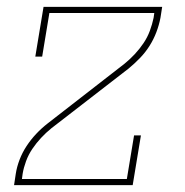

<svg xmlns="http://www.w3.org/2000/svg" viewBox="-20 -540 540 560"><path d="M21 0 26 -33Q29 -53 37 -74Q45 -95 57.5 -114Q70 -133 85.5 -149.5Q101 -166 119 -180L343 -354Q359 -367 373 -382Q387 -397 398.5 -414Q410 -431 417 -450Q424 -469 428 -488L430 -502H124L103 -375H83L107 -520H453L448 -488Q444 -467 436 -446Q428 -425 416 -406Q404 -387 388 -370.5Q372 -354 355 -340L130 -166Q114 -153 100 -138Q86 -123 74.5 -106Q63 -89 56 -70Q49 -51 46 -33L44 -18H350L371 -145H391L367 0Z"/></svg>

Font: Iosevka Curly Slab Thin
Style: Italic
Weight: 100
Italic angle: -9°
Monospace: yes
Designer: Belleve Invis
Foundry: Belleve Invis
Version: Version 22.1.2; ttfautohint (v1.8.4)